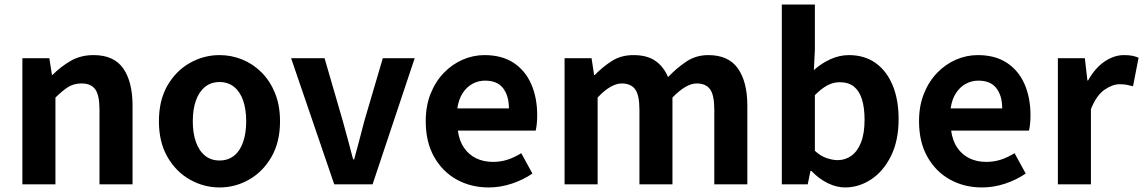

<svg xmlns="http://www.w3.org/2000/svg" viewBox="-20 -818 5072 852"><path d="M79.3 0V-559.8H199L210.4 -485.9H213.2Q249.5 -522.2 293.7 -547.9Q337.9 -573.5 395.2 -573.5Q485.6 -573.5 526.9 -514.3Q568.2 -455 568.2 -349.1V0H421.5V-330.9Q421.5 -396 402.5 -421.9Q383.5 -447.7 342.1 -447.7Q307.9 -447.7 282.6 -431.9Q257.3 -416 226 -385.1V0Z M954.3 13.8Q884.3 13.8 822.6 -21.1Q760.9 -55.9 723 -121.7Q685.2 -187.5 685.2 -279.9Q685.2 -372.8 723 -438.4Q760.9 -503.9 822.6 -538.7Q884.3 -573.5 954.3 -573.5Q1006.7 -573.5 1055.1 -553.9Q1103.4 -534.2 1141 -496.4Q1178.6 -458.5 1200.6 -404.2Q1222.6 -349.8 1222.6 -279.9Q1222.6 -187.5 1184.6 -121.7Q1146.7 -55.9 1085.5 -21.1Q1024.3 13.8 954.3 13.8ZM954.3 -105.8Q992.3 -105.8 1018.9 -127.3Q1045.5 -148.9 1059 -188.2Q1072.5 -227.4 1072.5 -279.9Q1072.5 -332.7 1059 -371.7Q1045.5 -410.7 1018.9 -432.3Q992.3 -454 954.3 -454Q916.2 -454 889.7 -432.3Q863.1 -410.7 849.3 -371.7Q835.5 -332.7 835.5 -279.9Q835.5 -227.4 849.3 -188.2Q863.1 -148.9 889.7 -127.3Q916.2 -105.8 954.3 -105.8Z M1463.2 0 1271.8 -559.8H1420.2L1501.3 -280.6Q1513 -239.5 1524.2 -196.7Q1535.5 -153.9 1546.9 -111.1H1551.7Q1563.4 -153.9 1574.7 -196.7Q1585.9 -239.5 1596.6 -280.6L1678.7 -559.8H1820.2L1633.3 0Z M2148.4 13.8Q2069.9 13.8 2006.7 -21.2Q1943.5 -56.1 1906.4 -121.9Q1869.2 -187.7 1869.2 -279.9Q1869.2 -348.1 1890.8 -402.2Q1912.4 -456.3 1949.6 -494.8Q1986.8 -533.2 2033.5 -553.4Q2080.3 -573.5 2129.7 -573.5Q2207.1 -573.5 2259 -539.3Q2310.9 -505.1 2337.4 -444.7Q2363.8 -384.4 2363.8 -306.4Q2363.8 -285.9 2361.9 -267.6Q2359.9 -249.4 2357.1 -238.4H2011.7Q2017.9 -192.8 2039.2 -162.1Q2060.4 -131.4 2093.1 -115.5Q2125.8 -99.6 2167.6 -99.6Q2201.6 -99.6 2232 -109.4Q2262.3 -119.3 2293.1 -138.2L2342.6 -47.9Q2301.7 -19.8 2251 -3Q2200.4 13.8 2148.4 13.8ZM2009.4 -336.9H2238.3Q2238.3 -393.2 2212.4 -426.7Q2186.6 -460.2 2132.1 -460.2Q2103 -460.2 2077.2 -446.4Q2051.4 -432.6 2033.4 -405.4Q2015.4 -378.2 2009.4 -336.9Z M2485.3 0V-559.8H2605L2616.4 -485.1H2619.2Q2654.4 -521.4 2695.3 -547.5Q2736.2 -573.5 2790.9 -573.5Q2851.2 -573.5 2887.8 -548.2Q2924.4 -522.9 2944.5 -476Q2983.7 -516.9 3026.2 -545.2Q3068.8 -573.5 3123.1 -573.5Q3212.6 -573.5 3254.4 -514.3Q3296.3 -455 3296.3 -349.1V0H3149.7V-330.9Q3149.7 -396 3130.9 -421.9Q3112.1 -447.7 3071.5 -447.7Q3048.1 -447.7 3021.4 -432.2Q2994.7 -416.8 2964 -385.1V0H2817.5V-330.9Q2817.5 -396 2798.4 -421.9Q2779.3 -447.7 2738.7 -447.7Q2715.6 -447.7 2688.5 -432.2Q2661.4 -416.8 2632 -385.1V0Z M3729.7 13.8Q3692.7 13.8 3653.7 -5Q3614.7 -23.8 3580.9 -59.2H3576.3L3564.3 0H3449.3V-797.9H3596V-596.7L3591.5 -507Q3625.4 -537.4 3665.6 -555.5Q3705.8 -573.5 3747 -573.5Q3815.9 -573.5 3865.3 -538.5Q3914.6 -503.4 3941.1 -439.5Q3967.6 -375.6 3967.6 -289.7Q3967.6 -193.7 3933.6 -125.4Q3899.5 -57.1 3845.3 -21.7Q3791.2 13.8 3729.7 13.8ZM3697.6 -107.4Q3731 -107.4 3758.1 -126.9Q3785.2 -146.4 3800.9 -186.2Q3816.5 -226.1 3816.5 -286.6Q3816.5 -340.3 3804.9 -377.5Q3793.2 -414.6 3769.1 -433.9Q3745.1 -453.2 3705.8 -453.2Q3677.5 -453.2 3651.1 -439Q3624.7 -424.9 3596 -395.7V-148.7Q3621.5 -125.3 3648.4 -116.3Q3675.2 -107.4 3697.6 -107.4Z M4337.4 13.8Q4258.9 13.8 4195.7 -21.2Q4132.5 -56.1 4095.4 -121.9Q4058.2 -187.7 4058.2 -279.9Q4058.2 -348.1 4079.8 -402.2Q4101.4 -456.3 4138.6 -494.8Q4175.8 -533.2 4222.5 -553.4Q4269.3 -573.5 4318.7 -573.5Q4396.1 -573.5 4448 -539.3Q4499.9 -505.1 4526.4 -444.7Q4552.8 -384.4 4552.8 -306.4Q4552.8 -285.9 4550.9 -267.6Q4548.9 -249.4 4546.1 -238.4H4200.7Q4206.9 -192.8 4228.2 -162.1Q4249.4 -131.4 4282.1 -115.5Q4314.8 -99.6 4356.6 -99.6Q4390.6 -99.6 4421 -109.4Q4451.3 -119.3 4482.1 -138.2L4531.6 -47.9Q4490.7 -19.8 4440 -3Q4389.4 13.8 4337.4 13.8ZM4198.4 -336.9H4427.3Q4427.3 -393.2 4401.4 -426.7Q4375.6 -460.2 4321.1 -460.2Q4292 -460.2 4266.2 -446.4Q4240.4 -432.6 4222.4 -405.4Q4204.4 -378.2 4198.4 -336.9Z M4674.3 0V-559.8H4794L4805.4 -460.8H4808.2Q4838.9 -515.8 4881.2 -544.7Q4923.5 -573.5 4967.3 -573.5Q4990.7 -573.5 5005.4 -570.4Q5020.2 -567.2 5032.4 -561.8L5007.8 -435.2Q4992.4 -439.4 4979.5 -441.8Q4966.6 -444.2 4948.3 -444.2Q4916.4 -444.2 4880.7 -419.3Q4845 -394.4 4821 -333.6V0Z"/></svg>

Font: Noto Sans TC
Style: Regular
Weight: 100
Designer: Ryoko NISHIZUKA 西塚涼子 (kana, bopomofo & ideographs); Paul D. Hunt (Latin, Greek & Cyrillic); Sandoll Communications 산돌커뮤니
Foundry: Adobe
Version: Version 2.004;hotconv 1.0.118;makeotfexe 2.5.65603